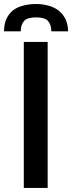

<svg xmlns="http://www.w3.org/2000/svg" viewBox="-32 -927 356 947"><path d="M203.1 -720.2V0H85.4V-720.2ZM146 -907.2Q180.7 -907.2 211.4 -897.9Q242.2 -888.2 261.2 -871.6Q281.2 -854.5 292.5 -829.1Q303.7 -803.7 303.7 -772.5H221.2Q221.2 -805.2 204.6 -823.7Q188.5 -841.3 146 -841.3Q103 -841.3 86.9 -823.7Q70.3 -805.2 70.3 -772.5H-12.2Q-12.2 -806.2 -1 -832.5Q9.8 -856.9 30.3 -874.5Q49.8 -890.6 80.6 -898.9Q110.8 -907.2 146 -907.2Z"/></svg>

Font: Lato-SemiBold
Style: Regular
Weight: 500
Designer: Lukasz Dziedzic with Adam Twardoch and Botio Nikoltchev
Foundry: tyPoland Lukasz Dziedzic
Version: ""